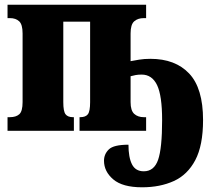

<svg xmlns="http://www.w3.org/2000/svg" viewBox="-20 -556 913 816"><path d="M584 240Q501 240 461.5 206.5Q422 173 422 127Q422 99 442.5 79Q463 59 526 59Q526 113 541 142.5Q556 172 591 172Q635 172 652 123Q669 74 669 -45Q669 -150 647.5 -194.5Q626 -239 582 -239Q567 -239 556.5 -237Q546 -235 535 -232V-122Q535 -86 550.5 -72Q566 -58 591 -58H601V0H318V-58H321Q344 -58 353.5 -70.5Q363 -83 363 -122V-464H249V-122Q249 -83 258.5 -70.5Q268 -58 290 -58H294V0H12V-58H22Q48 -58 62 -70.5Q76 -83 76 -122V-414Q76 -452 61.5 -465.5Q47 -479 22 -479H12V-536H601V-479H591Q566 -479 550.5 -465.5Q535 -452 535 -414V-296Q550 -299 571.5 -302.5Q593 -306 619 -306Q725 -306 784 -243.5Q843 -181 843 -46Q843 62 810 124.5Q777 187 718.5 213.5Q660 240 584 240Z"/></svg>

Font: Noto Serif Condensed Black
Style: Regular
Weight: 900
Width: 3
Designer: Monotype Design Team
Foundry: Monotype Imaging Inc.
Version: Version 2.015; ttfautohint (v1.8.4.7-5d5b)